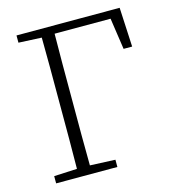

<svg xmlns="http://www.w3.org/2000/svg" viewBox="-102 -759 764 845"><g transform="rotate(-15 280.0 -337.0)"><path d="M50 -641V-674H520L529 -495H490L469 -638H214Q213 -571 213 -502.5Q213 -434 213 -366V-308Q213 -241 213 -173.5Q213 -106 214 -38L329 -33V0H50V-33L155 -38Q156 -106 156 -173.5Q156 -241 156 -308V-366Q156 -434 156 -501.5Q156 -569 155 -636Z"/></g></svg>

Font: Source Serif 4 SmText Light
Style: Regular
Weight: 300
Designer: Frank Grießhammer
Foundry: Adobe
Version: Version 4.005;hotconv 1.1.0;makeotfexe 2.6.0